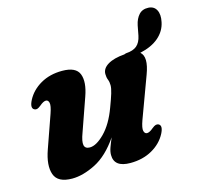

<svg xmlns="http://www.w3.org/2000/svg" viewBox="-99 -765 927 887"><g transform="rotate(-15 364.5 -322.0)"><path d="M590.5 -125Q609 -115.5 590.5 -79.5Q568.5 -37.5 523.5 -12Q478.5 13.5 419 13.5Q341.5 13.5 341.5 -45.5Q341.5 -61.5 348.5 -81Q355.5 -100.5 365.5 -123.5Q313.5 -47.5 253 -17Q192.5 13.5 141 13.5Q72 13.5 56.5 -30.8Q41 -75 66 -145.5L121 -302Q133.5 -338 130 -352Q126.5 -366 115.5 -366Q103.5 -366 85.5 -350.5Q74.5 -341.5 67.5 -339.5Q60.5 -337.5 54 -341Q35.5 -350.5 54 -386.5Q76 -428.5 120.2 -454Q164.5 -479.5 223.5 -479.5Q289.5 -479.5 304.5 -440.8Q319.5 -402 296.5 -337L241 -179Q226.5 -140.5 230.2 -122.5Q234 -104.5 256.5 -104.5Q288 -104.5 327.8 -144.8Q367.5 -185 394 -257Q409 -296.5 416 -319.8Q423 -343 423 -357.5Q423 -373 418 -385.2Q413 -397.5 413 -413.5Q413 -440 441.5 -457.2Q470 -474.5 521.5 -478.5Q525.5 -480.5 531 -481.5Q564.5 -483.5 582.2 -498.5Q600 -513.5 606.5 -545L615.5 -592Q622 -623 638.8 -641.2Q655.5 -659.5 684.5 -658Q711 -656.5 722.2 -634.8Q733.5 -613 726 -578Q717.5 -536.5 684.2 -507.8Q651 -479 594.5 -466.5Q626 -440.5 596.5 -361.5L523.5 -164Q510.5 -128 514.2 -114Q518 -100 529 -100Q541 -100 559 -115.5Q570 -124.5 577 -126.2Q584 -128 590.5 -125Z"/></g></svg>

Font: Fraunces 9pt S000
Style: Bold Italic
Weight: 700
Italic angle: -16°
Version: Version 1.000; ttfautohint (v1.8.3)